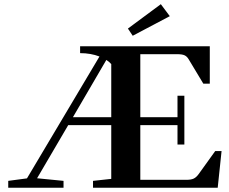

<svg xmlns="http://www.w3.org/2000/svg" viewBox="-20 -880 1072 900"><path d="M602.1 -712.4 579.6 -746.1 733.9 -860.4 775.9 -804.2ZM18.6 0V-32.2L106.4 -43.9L446.3 -615.2Q405.3 -630.9 355.5 -630.9V-663.1H963.4V-487.8H933.1L864.7 -601.6Q856.9 -615.2 845.5 -620.6Q834 -626 811 -626H637.7V-330.6H812V-431.2H844.2V-202.6H812V-293.5H637.7V-37.1H854Q876 -37.1 888.2 -43Q900.4 -48.8 911.6 -64.5L988.8 -171.9H1018.6L1000.5 0H416V-32.2L501.5 -41.5V-293.5H299.8L153.8 -44.4L277.8 -32.2V0ZM501.5 -579.6Q491.7 -590.8 478.5 -599.1L321.8 -330.6H501.5Z"/></svg>

Font: Elstob 10pt SemiBold
Style: Regular
Weight: 600
Designer: Peter S. Baker
Version: Version 1.015